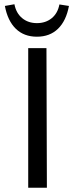

<svg xmlns="http://www.w3.org/2000/svg" viewBox="-20 -885 354 905"><path d="M3 -857 48 -865Q56 -823 84.5 -799.5Q113 -776 154 -776Q195 -776 223.5 -799Q252 -822 260 -864L305 -857Q292 -787 253.5 -749.5Q215 -712 154 -712Q93 -712 54.5 -749.5Q16 -787 3 -857ZM113 -658H199L201 0H113Z"/></svg>

Font: Ysabeau SC Medium
Style: Regular
Weight: 500
Designer: Christian Thalmann (Catharsis Fonts)
Version: Version 0.003